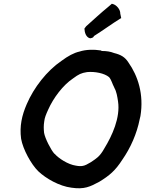

<svg xmlns="http://www.w3.org/2000/svg" viewBox="-20 -996 777 1028"><path d="M728 -358C730 -365 731 -370 732 -375C751 -492 718 -590 668 -661C649 -691 627 -703 591 -712C571 -720 550 -723 525 -723C525 -723 522 -725 520 -726H519C484 -732 439 -731 406 -720C375 -713 344 -696 309 -670C231 -617 161 -527 123 -438C97 -378 84 -320 93 -253C103 -196 147 -116 185 -79C226 -40 298 1 363 9C431 19 462 4 512 -23C566 -56 598 -83 635 -141C679 -204 713 -281 728 -358ZM446 -610C488 -614 539 -604 564 -583C577 -568 581 -547 592 -527V-526C604 -506 608 -479 612 -453C625 -366 580 -269 539 -202C527 -180 515 -165 504 -155C487 -140 445 -111 424 -108C415 -106 402 -106 387 -109C344 -115 294 -148 272 -173H271C253 -193 221 -255 216 -285C214 -305 213 -323 217 -347C219 -365 226 -383 238 -409C266 -472 317 -540 371 -576C402 -599 415 -605 446 -610ZM432 -843C433 -821 441 -796 462 -791H463H464C469 -793 479 -792 483 -803C528 -831 581 -870 625 -897L629 -899L624 -923C625 -945 603 -971 582 -975L579 -976L558 -958C522 -929 476 -886 442 -856L441 -855Z"/></svg>

Font: Hussar Pisanka
Style: SbdKur
Weight: 600
Designer: Robert Jablonski
Foundry: Cannot Into Space Fonts
Version: Version 1.070